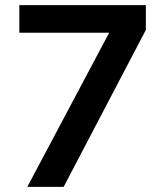

<svg xmlns="http://www.w3.org/2000/svg" viewBox="-20 -725 640 745"><path d="M86 0 427 -642V-598H55V-705H546V-609L227 0Z"/></svg>

Font: Nunito Sans 12pt ExtraLight 12pt
Style: Bold
Weight: 700
Version: Version 3.101;gftools[0.9.27]